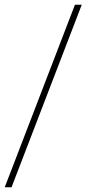

<svg xmlns="http://www.w3.org/2000/svg" viewBox="-20 -731 419 812"><path d="M0 61 296.9 -710.9H325.7L28.8 61Z"/></svg>

Font: Roboto Slab Thin
Style: Regular
Weight: 100
Designer: Google
Version: Version 2.000; ttfautohint (v1.8.1.43-b0c9)